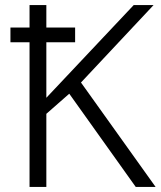

<svg xmlns="http://www.w3.org/2000/svg" viewBox="-20 -734 631 754"><path d="M96 -568H21V-626H96V-714H162V-626H275V-568H162V-350L505 -714H583L298 -410L591 0H513L252 -366L162 -287V0H96Z"/></svg>

Font: OpenSansMMV
Style: Light
Weight: 300
Foundry: Ascender Corporation
Version: Version 4.001